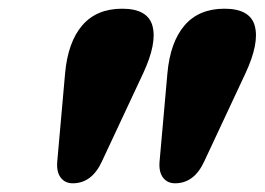

<svg xmlns="http://www.w3.org/2000/svg" viewBox="-20 -811 608 441"><path d="M147 -390Q129.5 -390 119.5 -403Q109.5 -416 111.5 -440L129.5 -642.5Q136 -714.5 169 -752.8Q202 -791 260.5 -791Q319.5 -791 330.2 -751.5Q341 -712 309 -643L213.5 -439Q190.5 -390 147 -390ZM382 -390Q364.5 -390 354.5 -403Q344.5 -416 346.5 -440L364.5 -642.5Q371 -714.5 404 -752.8Q437 -791 495.5 -791Q554.5 -791 565.2 -751.5Q576 -712 544 -643L448.5 -439Q425.5 -390 382 -390Z"/></svg>

Font: Fraunces 72pt S100 Black
Style: Italic
Weight: 900
Italic angle: -16°
Version: Version 1.000; ttfautohint (v1.8.3)